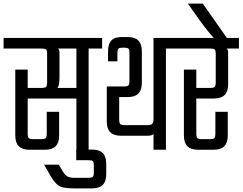

<svg xmlns="http://www.w3.org/2000/svg" viewBox="-40 -833 1349 1068"><path d="M45 -446H114V-90Q114 -71 120 -65Q126 -59 145 -59H189Q209 -59 214.5 -65Q220 -71 220 -90V-211H289V-79Q289 -39 269.5 -19.5Q250 0 210 0H124Q84 0 64.5 -19.5Q45 -39 45 -79ZM-20 -622H528V-563H256V-570Q273 -570 282 -564Q291 -558 291 -537V-404Q291 -373 285.5 -355Q280 -337 258 -332L234 -344H398V-285H92V-344H191Q211 -344 216.5 -350Q222 -356 222 -375V-532Q222 -552 216.5 -557.5Q211 -563 191 -563H-20ZM385 -582H453V0H385Z M472 -1Q512 -1 531.5 18.5Q551 38 551 78V136Q551 176 531.5 195.5Q512 215 472 215H372Q337 215 314.5 210.5Q292 206 276 191.5Q260 177 242 147L205 83H287L313 126Q323 142 336.5 149Q350 156 369 156H451Q471 156 476.5 150Q482 144 482 125V89Q482 69 476.5 63.5Q471 58 451 58H384V-1Z M814 -622H958V-563H814ZM814 -592H883V0H814ZM670 -627Q710 -627 729.5 -607.5Q749 -588 749 -548V-372Q749 -332 729.5 -312.5Q710 -293 670 -293H623V-168Q623 -149 629 -143Q635 -137 654 -137H780Q800 -137 807 -144.5Q814 -152 814 -171L825 -125Q825 -98 815 -88Q805 -78 782 -78H633Q593 -78 573.5 -97.5Q554 -117 554 -157V-352H649Q669 -352 674.5 -358Q680 -364 680 -383V-537Q680 -557 674.5 -562.5Q669 -568 649 -568H644Q625 -568 619 -562.5Q613 -557 613 -537V-492H561V-548Q561 -588 579 -607.5Q597 -627 637 -627Z M983 -446H1052V-90Q1052 -71 1058 -65Q1064 -59 1083 -59H1127Q1147 -59 1152.5 -65Q1158 -71 1158 -90V-211H1227V-79Q1227 -39 1207.5 -19.5Q1188 0 1148 0H1062Q1022 0 1002.5 -19.5Q983 -39 983 -79ZM918 -622H1289V-563H1194V-570Q1211 -570 1220 -564Q1229 -558 1229 -537V-364Q1229 -324 1209.5 -304.5Q1190 -285 1150 -285H1030V-344H1129Q1149 -344 1154.5 -350Q1160 -356 1160 -375V-532Q1160 -552 1154.5 -557.5Q1149 -563 1129 -563H918Z M1088 -813 1231 -609H1162Q1146 -624 1123 -652Q1100 -680 1073 -717L1005 -813Z"/></svg>

Font: Teko Light Light
Style: Regular
Weight: 300
Version: Version 2.000;gftools[0.9.28.dev9+g7d2139d.d20230707]